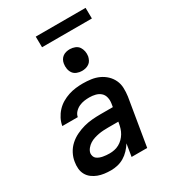

<svg xmlns="http://www.w3.org/2000/svg" viewBox="-217 -1028 1034 1151"><g transform="rotate(-30 300.0 -452.0)"><path d="M207 8Q184 8 161.5 5Q139 2 119 -5.5Q99 -13 81.5 -26Q64 -39 53.5 -58Q43 -77 41 -99.5Q39 -122 43 -145Q47 -173 61 -200Q75 -227 97.5 -247.5Q120 -268 148 -281.5Q176 -295 204 -302.5Q232 -310 261 -312.5Q290 -315 318 -315H405L409 -340Q412 -361 407 -381Q402 -401 387.5 -413.5Q373 -426 353 -431Q333 -436 312 -436Q294 -436 276 -433.5Q258 -431 240.5 -423Q223 -415 209.5 -400.5Q196 -386 193 -368H86Q90 -393 102 -416.5Q114 -440 132 -459.5Q150 -479 173 -492.5Q196 -506 220.5 -514Q245 -522 270 -525Q295 -528 319 -528Q348 -528 376.5 -524Q405 -520 430 -508.5Q455 -497 474.5 -478.5Q494 -460 505.5 -435.5Q517 -411 518 -382.5Q519 -354 515 -325L461 0H353L367 -86Q354 -65 336.5 -46.5Q319 -28 298 -15.5Q277 -3 253.5 2.5Q230 8 207 8ZM251 -84Q267 -84 284 -87.5Q301 -91 316.5 -99.5Q332 -108 344.5 -120.5Q357 -133 366 -148Q375 -163 380 -179Q385 -195 388 -212L390 -223H318Q302 -223 285.5 -222Q269 -221 253 -218Q237 -215 221 -210Q205 -205 190.5 -196Q176 -187 164.5 -173Q153 -159 150 -143Q149 -132 152.5 -121.5Q156 -111 164.5 -104.5Q173 -98 183.5 -94Q194 -90 205 -88Q216 -86 227.5 -85Q239 -84 251 -84ZM354 -595Q337 -595 320 -601.5Q303 -608 293.5 -621.5Q284 -635 281 -652.5Q278 -670 281 -688Q283 -701 289.5 -712.5Q296 -724 306.5 -731.5Q317 -739 329.5 -742Q342 -745 355 -745Q372 -745 389 -738.5Q406 -732 415.5 -718.5Q425 -705 428.5 -687.5Q432 -670 429 -652Q426 -639 420 -627.5Q414 -616 403 -608.5Q392 -601 379.5 -598Q367 -595 354 -595ZM217 -838 216 -912H561L562 -838Z"/></g></svg>

Font: Iosevka Aile Semibold Oblique
Style: Regular
Weight: 600
Italic angle: -9°
Designer: Belleve Invis
Foundry: Belleve Invis
Version: Version 31.1.0; ttfautohint (v1.8.4)